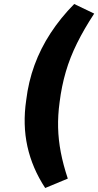

<svg xmlns="http://www.w3.org/2000/svg" viewBox="-20 -743 491 960"><path d="M206 197Q141 98 117 -11Q93 -120 111 -242Q122 -334 152.5 -417.5Q183 -501 233 -577.5Q283 -654 351 -723L451 -675Q401 -599 365.5 -527.5Q330 -456 309 -384Q288 -312 278 -232Q269 -166 270.5 -105Q272 -44 284 18.5Q296 81 319 150Z"/></svg>

Font: Nunito Sans 10pt SemiExpanded ExtraBold
Style: Italic
Weight: 800
Width: 6
Italic angle: -9°
Designer: Vernon Adams
Foundry: Vernon Adams
Version: Version 3.101;gftools[0.9.27]